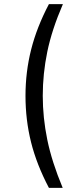

<svg xmlns="http://www.w3.org/2000/svg" viewBox="-20 -732 357 934"><path d="M104 -266Q104 -382 131.5 -491Q159 -600 218 -712H286Q232 -587 210 -480Q188 -373 188 -266Q188 -160 210 -52.5Q232 55 285 182H218Q158 68 131 -40.5Q104 -149 104 -266Z"/></svg>

Font: Muli-Regular
Style: Regular
Weight: 400
Version: Version 2.000